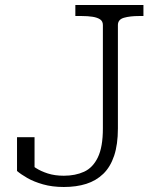

<svg xmlns="http://www.w3.org/2000/svg" viewBox="-20 -730 639 767"><path d="M281 -710H553V-666H536Q499 -666 475 -659Q451 -652 451 -630V-217Q451 -153 436 -108Q421 -63 392.5 -35.5Q364 -8 324.5 4.5Q285 17 235 17Q189 17 152 6.5Q115 -4 89 -19Q63 -34 48 -47V-182H118V-42Q102 -47 92 -54Q82 -61 79.5 -68.5Q77 -76 80 -81Q83 -86 92 -86Q103 -72 123 -59Q143 -46 171 -37Q199 -28 235 -28Q281 -28 316 -44Q351 -60 371 -101.5Q391 -143 391 -217V-630Q391 -645 380 -652.5Q369 -660 350 -663Q331 -666 306 -666H281Z"/></svg>

Font: Roboto Serif 20pt ExtraLight
Style: Regular
Weight: 250
Version: Version 1.008